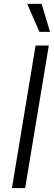

<svg xmlns="http://www.w3.org/2000/svg" viewBox="-20 -960 277 980"><path d="M229 -727.5 108.4 0H41L161.6 -727.5ZM181.2 -797.4 118.7 -940.4H192.4L235.4 -797.4Z"/></svg>

Font: Inter 24pt Light
Style: Italic
Weight: 300
Italic angle: -9.3988°
Designer: Rasmus Andersson
Foundry: rsms
Version: Version 4.001;git-66647c0bb